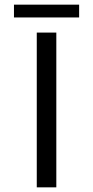

<svg xmlns="http://www.w3.org/2000/svg" viewBox="-20 -805 400 825"><path d="M138 0V-665H222V0ZM40 -730V-785H320V-730Z"/></svg>

Font: Sulphur Point
Style: Bold
Weight: 700
Designer: Noponies / Dale Sattler
Foundry: Noponies
Version: Version 1.000; ttfautohint (v1.8)